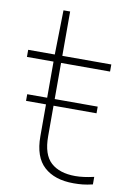

<svg xmlns="http://www.w3.org/2000/svg" viewBox="-85 -792 568 853"><g transform="rotate(10 199.0 -365.5)"><path d="M308 9Q222.5 9 174.8 -34.5Q127 -78 127 -171V-315H37V-345H127V-508H7V-540H127L131 -740H161V-540H382V-508H161V-345H355V-315H161V-177Q161 -94.5 200 -59.2Q239 -24 310 -24Q346 -24 394 -35V-1Q368.5 5 349.5 7Q330.5 9 308 9Z"/></g></svg>

Font: Encode Sans Exp Th
Style: Regular
Weight: 100
Width: 7
Designer: Multiple Designers
Foundry: Impallari Type
Version: Version 3.002; ttfautohint (v1.8.3) -l 8 -r 50 -G 200 -x 14 